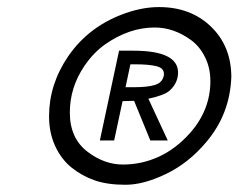

<svg xmlns="http://www.w3.org/2000/svg" viewBox="-20 -635 667 537"><path d="M215.8 -450.2Q175.3 -390.1 175.3 -320.3Q175.3 -247.6 225.6 -210Q272 -174.8 324 -174.8Q376 -174.8 423.8 -196.5Q471.7 -218.3 511.7 -263.2Q568.4 -327.6 568.4 -408.2Q568.4 -444.8 553.7 -474.6Q539.1 -504.4 515.6 -522Q466.8 -558.1 412.6 -558.1Q341.8 -558.1 274.4 -511.2Q241.7 -488.3 215.8 -450.2ZM117.2 -309.6Q117.2 -398.9 170.4 -477.1Q230.5 -564.9 336.9 -600.1Q382.3 -615.2 424.8 -615.2Q513.2 -615.2 569.8 -560.8Q626.5 -506.3 627 -420.4Q623.5 -315.9 556.6 -237.3Q507.8 -179.2 444.8 -148.7Q381.8 -118.2 331.1 -118.2Q280.3 -118.2 244.6 -130.6Q209 -143.1 180.2 -166.3Q151.4 -189.5 134.3 -226.6Q117.2 -263.7 117.2 -309.6ZM331.1 -391.1H356Q391.6 -391.1 412.6 -397.2Q433.6 -403.3 438 -422.9Q438.5 -423.8 438.5 -425.8V-428.2Q438.5 -444.8 417 -450Q395.5 -455.1 358.9 -455.1H344.7ZM313 -493.2H353Q478 -493.2 478 -432.1Q478 -402.8 454.1 -381.3Q439 -368.2 395 -358.9L449.2 -242.2H400.4L355 -353L322.8 -352.1L299.3 -242.2H259.3Z"/></svg>

Font: Tuffy
Style: Italic
Weight: 400
Italic angle: -12°
Designer: Thatcher Ulrich, Karoly Barta and Michael Everson
Version: Version 001.271